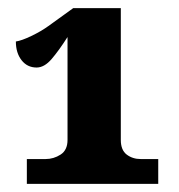

<svg xmlns="http://www.w3.org/2000/svg" viewBox="-20 -839 440 472"><path d="M46 -387V-448H92Q112 -448 129 -459Q146 -470 146 -495V-748Q125 -715 107 -694Q89 -673 70 -673Q47 -673 33 -691Q19 -709 19 -737Q33 -739 57 -750.5Q81 -762 99 -775L160 -819H277V-495Q277 -470 291.5 -459Q306 -448 326 -448H369V-387Z"/></svg>

Font: Noto Serif Black
Style: Regular
Weight: 900
Designer: Monotype Design Team
Foundry: Monotype Imaging Inc.
Version: Version 2.014; ttfautohint (v1.8.4.7-5d5b)